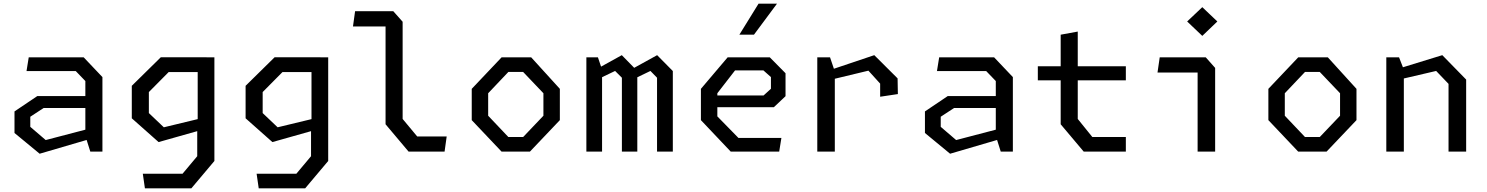

<svg xmlns="http://www.w3.org/2000/svg" viewBox="-20 -826 8100 1046"><path d="M196 11.5 452 -63.5 472 0H538V-406L436 -513.5H136.5L124.5 -439H392.5L445 -384.5V-302.5H183L59 -219V-101.5ZM229 -63 145 -135V-190L217.5 -237.5H445V-119.5Z M844 -52 1054.5 -111.5V25L974.5 120.5H758L769.5 200H1022.5L1148 51V-513.5H1105.5V-514H856L698 -358.5V-181.5ZM872.5 -132.5 791 -210V-324.5L899 -433.5H1057V-177Z M1464 -52 1674.5 -111.5V25L1594.5 120.5H1378L1389.5 200H1642.5L1768 51V-513.5H1725.5V-514H1476L1318 -358.5V-181.5ZM1492.5 -132.5 1411 -210V-324.5L1519 -433.5H1677V-177Z M2206 0H2402L2413.5 -82.5H2253L2173.5 -178V-707.5L2122.5 -765H1914.5L1903 -682H2080.5V-149Z M2712.5 0H2867L3030 -171.5V-342L2874 -513.5H2712.5L2550 -342V-171.5ZM2749.5 -79.5 2639.5 -195.5V-318L2749.5 -434H2830L2940.5 -318V-195.5L2830 -79.5Z M3174.5 0H3260V-405.5L3331 -439.5L3368 -402.5V0H3452V-405L3523.5 -439.5L3559.5 -402.5V0H3645.5V-439L3560 -525.5L3435 -456.5L3367.5 -525.5L3254.5 -463L3237.5 -513.5H3174.5Z M4087.5 -637 4213 -806H4112.5L4008 -637ZM3961 0H4225L4237 -74.5H4003L3888 -192V-242H4196L4259.5 -302V-427L4174 -513.5H3944L3798.5 -342V-171.5ZM3984.5 -442.5H4139L4180 -406V-342.5L4140 -306H3888V-318Z M4432.5 0H4528V-397L4711 -441L4775 -370.5V-299L4871.5 -313.5L4870 -399L4743 -525.5L4523 -451.5L4502 -513.5H4432.5Z M5156 11.5 5412 -63.5 5432 0H5498V-406L5396 -513.5H5096.5L5084.5 -439H5352.5L5405 -384.5V-302.5H5143L5019 -219V-101.5ZM5189 -63 5105 -135V-190L5177.5 -237.5H5405V-119.5Z M5884 0H6113.5V-79.5H5931L5851.5 -178V-388.5H6113.5V-465H5851.5V-654L5758.5 -637V-465H5634V-388.5H5758.5V-149Z M6530 -630.5 6612 -709 6530 -787 6447.5 -709ZM6504.5 0H6600V-456L6549 -513.5H6298L6286 -431H6504.5Z M7052.5 0H7207L7370 -171.5V-342L7214 -513.5H7052.5L6890 -342V-171.5ZM7089.5 -79.5 6979.5 -195.5V-318L7089.5 -434H7170L7280.5 -318V-195.5L7170 -79.5Z M7532.5 0H7628V-398.5L7804 -439.5L7871.5 -369V0H7967.5V-392.5L7837.5 -525.5L7623 -459.5L7602 -513.5H7532.5Z"/></svg>

Font: FontWithASyntaxHighlighterNightOwl
Style: Regular
Weight: 400
Designer: Riley Cran & the Lettermatic Team
Foundry: Lettermatic
Version: Version 1.000 (FontWithASyntaxHighlighterNightOwl)